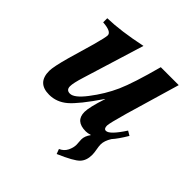

<svg xmlns="http://www.w3.org/2000/svg" viewBox="-176 -588 893 893"><g transform="rotate(45 271.0 -141.5)"><path d="M490 -133 512 -120Q484 -73 463 -50Q445 -21 445 3Q445 14 448.5 33Q452 52 452 65Q452 102 431.5 123.5Q411 145 332 179L323 155Q346 145 356.5 124Q367 103 367 83Q367 82 366 67.5Q365 53 365 50Q365 28 382 5L381 4Q366 9 353 9Q285 9 285 -51Q285 -82 311 -161H310Q240 -58 200.5 -24.5Q161 9 112 9Q34 9 34 -70Q34 -97 56 -176L93 -304Q110 -366 110 -379Q110 -403 52 -407V-434Q139 -436 262 -462L169 -160Q153 -109 153 -88Q153 -63 177 -63Q205 -63 247 -118Q294 -179 322.5 -243Q351 -307 389 -449H507L429 -183Q404 -95 404 -80Q404 -59 418 -59Q442 -59 490 -133Z"/></g></svg>

Font: STIX MathJax Alphabets
Style: Bold Italic
Weight: 700
Italic angle: -16.33°
Designer: MicroPress Inc., with final additions and corrections provided by Coen Hoffman, Elsevier (retired)
Version: Version 1.1.1